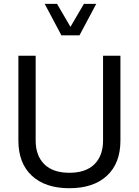

<svg xmlns="http://www.w3.org/2000/svg" viewBox="-20 -971 720 996"><path d="M211.9 -950.9 298.6 -787.6H392.3L479.2 -950.9H415.3L345.5 -831.8L275.9 -950.9ZM514.6 -681.9V-241.9Q514.6 -163.3 469.8 -119Q425 -74.7 340 -74.7Q254.9 -74.7 210 -119Q165 -163.3 165 -241.9V-681.9H75.4V-241.7Q75.4 -124.2 145.3 -59.4Q215.1 5.4 339.8 5.4Q464.8 5.4 534.8 -59.4Q604.7 -124.2 604.7 -241.7V-681.9Z"/></svg>

Font: Estedad-FD-VF Thin
Style: Regular
Weight: 100
Designer: Amin Abedi
Version: Version 5.0